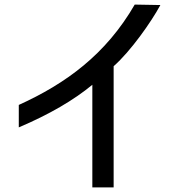

<svg xmlns="http://www.w3.org/2000/svg" viewBox="-20 -745 785 838"><path d="M680 -723 568 -725C442 -507 267 -380 62 -287V-189C196 -246 302 -308 383 -375V73H476V-456C550 -521 640 -649 680 -723Z"/></svg>

Font: コーポレート・ロゴ ver3 Medium
Style: Regular
Weight: 500
Designer: [KANA_main] LOGOTYPE.JP [Source Han Sans] Ryoko NISHIZUKA 西塚涼子 (kana, bopomofo & ideographs); Paul D. Hunt (Latin, Greek
Version: Version 12.001;FEAKit 1.0